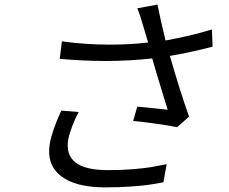

<svg xmlns="http://www.w3.org/2000/svg" viewBox="-20 -779 996 835"><path d="M246.4 -297.9 322.4 -291.9Q307.2 -264.9 293.9 -229.6Q280.5 -194.2 276.6 -171.9Q266 -107.2 307.4 -73.2Q348.7 -39.1 451.3 -39.1Q510.3 -39.1 560 -43.3Q609.7 -47.6 634.2 -51.7Q658.7 -55.8 704.9 -65L690.7 13.8Q652.3 21 625 24.9Q597.7 28.8 547.6 32.3Q497.5 35.9 438.9 35.9Q307.5 35.9 244.7 -13.7Q181.8 -63.2 196.4 -153.1Q205.6 -208.8 246.4 -297.9ZM901.6 -650.9 904.5 -576Q804.7 -550.1 718.8 -535.9Q763.8 -379.6 802.2 -272L750.4 -225.9Q718 -232.6 659.8 -240.9Q601.6 -249.3 558.9 -252.8L577.1 -315Q597.7 -313.9 649.3 -308.2Q701 -302.6 709.2 -301.8Q703.8 -319.6 689.3 -366.7Q674.7 -413.7 662.5 -454.5Q650.2 -495.4 642 -524.9Q542.3 -513.8 438.9 -513.8Q344.1 -513.8 239.7 -523.1L249.3 -599.1Q352.6 -584.9 458.8 -584.9Q545.1 -584.9 624.3 -594.1L603.7 -663Q590.9 -709.5 577.1 -742.9L664.8 -758.9Q676.8 -698.5 699.9 -603Q808.9 -622.5 901.6 -650.9Z"/></svg>

Font: Karasuma Gothic
Style: Italic
Weight: 400
Italic angle: -9.39999°
Designer: Rasmus Andersson / Ryoko Nishizuka
Foundry: Genbu
Version: Version 1.00